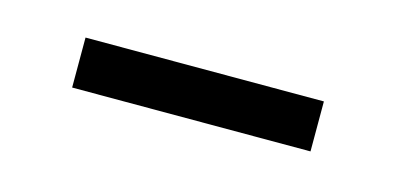

<svg xmlns="http://www.w3.org/2000/svg" viewBox="-25 -318 404 190"><g transform="rotate(15 177.0 -223.5)"><path d="M48.8 -197.3V-248.5H293V-197.3Z"/></g></svg>

Font: Pontano Sans Light
Style: Regular
Weight: 300
Designer: Vernon Adams
Foundry: Vernon Adams
Version: Version 2.001